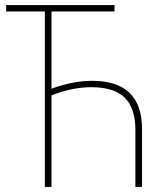

<svg xmlns="http://www.w3.org/2000/svg" viewBox="-20 -734 640 753"><path d="M156 -1V-689H4V-714H429V-689H182V-386Q265 -417 341 -417Q537 -417 537 -228V-1H511V-224Q511 -310 469 -351Q427 -392 338 -392Q263 -392 182 -360V-1Z"/></svg>

Font: Noto Sans SemiCondensed Thin
Style: Regular
Weight: 100
Width: 4
Designer: Monotype Design Team
Foundry: Monotype Imaging Inc.
Version: Version 2.013; ttfautohint (v1.8.4.7-5d5b)